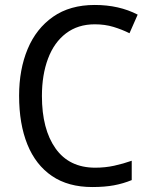

<svg xmlns="http://www.w3.org/2000/svg" viewBox="-20 -744 604 774"><path d="M362 -646Q294 -646 246 -609.5Q198 -573 173.5 -507.5Q149 -442 149 -357Q149 -223 204 -145.5Q259 -68 364 -68Q404 -68 440.5 -76Q477 -84 511 -96V-18Q477 -4 439.5 3Q402 10 352 10Q255 10 189.5 -34.5Q124 -79 90.5 -161.5Q57 -244 57 -358Q57 -464 91.5 -546.5Q126 -629 194 -676.5Q262 -724 362 -724Q460 -724 535 -685L502 -610Q472 -625 437.5 -635.5Q403 -646 362 -646Z"/></svg>

Font: Noto Sans Hebrew SemiCondensed
Style: Regular
Weight: 400
Width: 4
Designer: Monotype Design Team
Foundry: Monotype Imaging Inc.
Version: Version 2.004; ttfautohint (v1.8.4.7-5d5b)